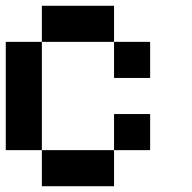

<svg xmlns="http://www.w3.org/2000/svg" viewBox="-20 -645 665 665"><path d="M125 -500V-625H375V-500ZM125 -125H0V-500H125ZM375 -375V-500H500V-375ZM500 -125H375V-250H500ZM375 -125V0H125V-125Z"/></svg>

Font: Tiny5
Style: Regular
Weight: 400
Designer: Stefan Schmidt
Foundry: Made with Bits'n'Picas by Kreative Software
Version: Version 1.002; ttfautohint (v1.8.4.7-5d5b)